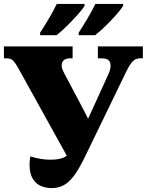

<svg xmlns="http://www.w3.org/2000/svg" viewBox="-20 -951 750 981"><path d="M244 10Q214 10 188.5 -1Q163 -12 147 -38.5Q131 -65 131 -110Q131 -120 132 -130.5Q133 -141 135 -152Q188 -135 238 -135Q267 -135 289 -140.5Q311 -146 321 -156L75 -600Q60 -627 48.5 -640Q37 -653 11 -653H0V-714H351V-653H339Q316 -653 305.5 -643Q295 -633 295 -616Q295 -606 298.5 -597Q302 -588 309 -575L407 -390Q419 -367 430 -344Q440 -366 451 -390L533 -570Q540 -584 542.5 -595.5Q545 -607 545 -616Q545 -633 535 -643Q525 -653 499 -653H480V-714H710V-653H695Q674 -653 659 -638.5Q644 -624 624 -583L418 -158Q388 -95 362 -58.5Q336 -22 308 -6Q280 10 244 10ZM382 -784Q403 -816 427 -856.5Q451 -897 467 -931H609V-921Q599 -904 573.5 -875Q548 -846 518.5 -817.5Q489 -789 466 -771H382ZM185 -784Q206 -816 230 -856.5Q254 -897 270 -931H412V-921Q402 -904 376 -875Q350 -846 321 -817.5Q292 -789 269 -771H185Z"/></svg>

Font: Noto Serif Black
Style: Regular
Weight: 900
Designer: Monotype Design Team
Foundry: Monotype Imaging Inc.
Version: Version 2.014; ttfautohint (v1.8.4.7-5d5b)